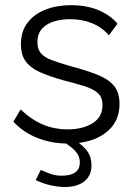

<svg xmlns="http://www.w3.org/2000/svg" viewBox="-20 -550 523 749"><path d="M245.6 10Q182.4 10 127.4 -11.2Q72.5 -32.4 32.1 -75.4L60.5 -123Q104 -81.9 148.7 -63.6Q193.4 -45.3 242.8 -45.3Q303.5 -45.3 341.7 -69.6Q379.8 -93.9 379.8 -139.5Q379.8 -171.2 361.2 -187.4Q342.7 -203.6 308.2 -214.3Q273.7 -224.9 225.6 -237.2Q171.9 -252.4 135.3 -268.7Q98.8 -285.1 80.2 -310.6Q61.6 -336.2 61.6 -377.2Q61.6 -427.8 87.5 -461.5Q113.4 -495.3 157.7 -512.6Q202 -529.8 257.4 -529.8Q316.8 -529.8 363.1 -510.8Q409.4 -491.8 438.3 -457.6L404.8 -412.2Q377.4 -444 338.6 -459.6Q299.8 -475.2 252.6 -475.2Q220.9 -475.2 192 -466.8Q163 -458.4 144.6 -438.8Q126.1 -419.2 126.1 -385.1Q126.1 -357.5 140 -341.6Q154 -325.8 181.8 -315.5Q209.6 -305.2 250.6 -293.2Q310.5 -277.1 354.4 -260.7Q398.3 -244.3 422.3 -218Q446.3 -191.8 446.3 -144.6Q446.3 -72.4 391.2 -31.2Q336.1 10 245.6 10ZM233.5 179.5Q207.8 179.5 177.6 172.8Q147.4 166.1 119.2 152.4L139.4 112.8Q160.6 122.8 179.4 129.1Q198.2 135.4 222 135.4Q255.4 135.4 273.4 122.5Q291.4 109.5 291.4 84.4Q291.4 58.2 273.3 38.7Q255.2 19.3 221.5 0L249.9 -18.6Q289.5 4.9 313.1 30.6Q336.8 56.3 336.8 94.9Q336.8 135.4 309 157.4Q281.1 179.5 233.5 179.5Z"/></svg>

Font: Raleway Thin
Style: Regular
Weight: 100
Designer: Matt McInerney, Pablo Impallari, Rodrigo Fuenzalida
Foundry: Matt McInerney, Pablo Impallari, Rodrigo Fuenzalida
Version: Version 4.026